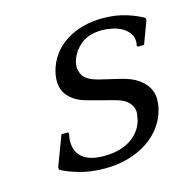

<svg xmlns="http://www.w3.org/2000/svg" viewBox="-79 -552 627 640"><g transform="rotate(-15 234.0 -232.0)"><path d="M331.2 -265 263.9 -281C235.6 -288.3 217.8 -298.8 210.6 -312.5C203.5 -326.2 201.6 -340.7 205.2 -356C210 -376.7 221.6 -395.3 240.1 -412C258.6 -428.7 284.6 -437 317.9 -437C327.9 -437 339.2 -435.7 352 -433C364.7 -430.3 376.3 -425.8 386.8 -419.5C397.4 -413.2 405.6 -404.8 411.6 -394.5C417.5 -384.2 418.7 -371.3 415.2 -356L418.5 -353H439.5L468.3 -430L467.4 -439C454.5 -447 435.9 -455 411.4 -463C386.9 -471 359 -475 327.7 -475C304.3 -475 282 -472.2 260.7 -466.5C239.4 -460.8 220 -452.5 202.4 -441.5C184.9 -430.5 169.8 -416.5 157.2 -399.5C144.6 -382.5 135.8 -363 130.7 -341C128 -329 126.9 -317.2 127.5 -305.5C128.2 -293.8 131.3 -282.8 136.9 -272.5C142.5 -262.2 151.3 -252.7 163.3 -244C175.3 -235.3 191.7 -228.3 212.5 -223L302.9 -199C319.2 -194.3 331.2 -188.5 338.9 -181.5C346.6 -174.5 351.9 -167.2 354.8 -159.5C357.7 -151.8 358.6 -144.2 357.5 -136.5C356.4 -128.8 355.2 -122 353.8 -116C351.6 -106.7 347.4 -97 341.1 -87C334.8 -77 326.1 -67.7 315.1 -59C304.1 -50.3 290.3 -43.3 273.8 -38C257.2 -32.7 237.6 -30 214.9 -30C176.9 -30 150 -39.2 134.3 -57.5C118.5 -75.8 114.3 -101 121.7 -133L119.6 -137H96.6L57.8 -34L57.8 -25C72.4 -16.3 93.1 -8.2 119.6 -0.5C146.2 7.2 175.8 11 208.5 11C237.8 11 265 7.3 290 0C315 -7.3 337.2 -17.5 356.5 -30.5C375.9 -43.5 392 -59 404.8 -77C417.6 -95 426.5 -114.7 431.4 -136C433.9 -146.7 435 -158.2 434.9 -170.5C434.7 -182.8 431.3 -195 424.8 -207C418.2 -219 407.6 -230.2 393 -240.5C378.4 -250.8 357.8 -259 331.2 -265Z"/></g></svg>

Font: Quattrocento
Style: Italic
Weight: 400
Italic angle: -13°
Designer: Pablo Impallari
Foundry: Pablo Impallari, Igino Marini, Branda Gallo
Version: Version 2.000